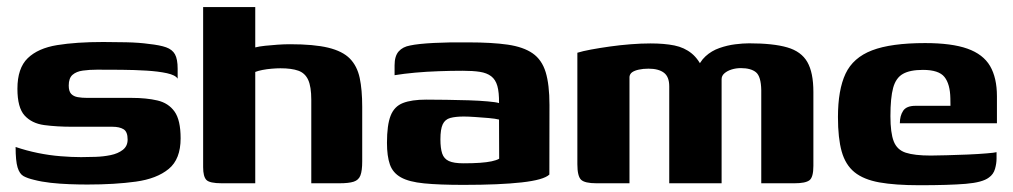

<svg xmlns="http://www.w3.org/2000/svg" viewBox="-20 -525 2902 550"><path d="M230.2 3.6Q206.2 3.6 178.9 2.6Q151.7 1.6 125.2 -1.3Q98.7 -4.3 77.3 -9.9Q58.9 -14.2 47.4 -20.5Q36 -26.8 30.3 -45.6Q24.7 -64.3 24.7 -104Q55.8 -93.4 88.8 -86.7Q121.8 -80 153.5 -77.5Q185.3 -74.9 212.3 -74.9Q230.7 -74.9 253.4 -75.7Q276.1 -76.4 297 -80.7Q317.9 -85 331.8 -95.7Q345.6 -106.4 345.6 -125.3Q345.6 -147.7 333.9 -154.8Q322.2 -161.9 302 -161.9H187.7Q142.3 -161.9 106.6 -166.7Q70.9 -171.6 50.4 -194.2Q29.9 -216.8 29.9 -270.7Q29.9 -329.7 59.4 -358.3Q88.9 -386.9 143.8 -395.8Q198.7 -404.7 275.7 -404.7Q304 -404.7 341.4 -403.9Q378.9 -403.1 406.8 -399.1Q438 -395.8 455.8 -389.5Q473.5 -383.2 481.2 -369.5Q488.9 -355.7 488.9 -328V-299.6Q482.7 -309.9 458.2 -315.3Q433.7 -320.6 399.4 -322.7Q365 -324.8 327.6 -325.1Q290.2 -325.4 258.2 -325.4Q236 -325.4 217.4 -322.8Q198.8 -320.3 187.8 -310.7Q176.9 -301.2 176.9 -280Q176.9 -263.6 183.8 -256.2Q190.7 -248.8 202.8 -246.7Q214.9 -244.6 230 -244.6H357.2Q399.4 -244.6 431 -237.2Q462.6 -229.8 480 -205.4Q497.4 -181 497.4 -128.8Q497.4 -69.1 463.3 -41.1Q429.2 -13 369.2 -4.7Q309.3 3.6 230.2 3.6Z M615.1 0Q580.4 0 571.1 -9.7Q561.9 -19.4 561.9 -46.1V-504.7H711.2V-389.2Q722.5 -392.1 739.5 -393.9Q756.5 -395.7 775.4 -397Q794.3 -398.3 810.8 -398.3Q879.2 -398.3 920.3 -388.4Q961.4 -378.4 982.3 -357.1Q1003.1 -335.8 1010.4 -301.8Q1017.6 -267.9 1017.6 -218.8V-62.8Q1017.6 -36 1012.5 -22.6Q1007.4 -9.2 993.3 -4.6Q979.3 0 952.4 0H871.7V-239Q871.7 -276.8 862.8 -296.2Q853.9 -315.6 834.6 -322.5Q815.3 -329.4 783.3 -329.4Q772.2 -329.4 758.4 -328.2Q744.6 -327.1 731.8 -324.6Q719 -322.1 711.2 -318.9V0Z M1308.2 4.6Q1238.3 4.6 1194.9 0.3Q1151.6 -3.9 1128.5 -16.9Q1105.3 -29.8 1096.9 -53.8Q1088.5 -77.8 1088.5 -115.9Q1088.5 -166.9 1099 -193.6Q1109.4 -220.2 1134.3 -229.9Q1159.2 -239.6 1200.8 -239.6Q1226.5 -239.6 1258.8 -239.1Q1291.1 -238.6 1322.4 -237.7Q1353.8 -236.7 1377.6 -234.5Q1401.5 -232.4 1409.5 -229.7Q1409.9 -260.6 1404.7 -278.8Q1399.5 -297.1 1387 -306.6Q1374.6 -316.1 1354.6 -319.2Q1334.7 -322.3 1305.8 -322.3Q1271.5 -322.3 1236.6 -321Q1201.6 -319.8 1169.4 -316.9Q1137.2 -314 1110.3 -309.6V-337.9Q1110.3 -364.5 1122.1 -377.8Q1133.9 -391 1154.8 -394.7Q1178 -399.7 1223.3 -402Q1268.5 -404.3 1321.5 -403.6Q1389.4 -403.6 1434.5 -397.1Q1479.5 -390.5 1505.8 -372.2Q1532.1 -354 1543.1 -318.4Q1554 -282.7 1554 -224.3L1553.7 -25Q1537.8 -9.6 1474.5 -2.5Q1411.2 4.6 1308.2 4.6ZM1307.5 -57.2Q1334.5 -57.2 1354.5 -58.6Q1374.4 -60 1388.2 -62.9Q1402 -65.8 1409.9 -70.3L1409.5 -182.5Q1399.5 -185.1 1379.7 -186.9Q1359.9 -188.7 1340.1 -189.9Q1320.3 -191.2 1308.7 -191.2Q1285 -191.2 1269.9 -187.1Q1254.8 -183 1248.2 -168.9Q1241.6 -154.9 1241.6 -125.9Q1241.6 -100.6 1246.6 -85.4Q1251.7 -70.2 1265.8 -63.7Q1279.9 -57.2 1307.5 -57.2Z M1688.8 0Q1655.1 0 1644.5 -10.2Q1633.9 -20.5 1633.9 -54.6V-373.9Q1648.9 -378.6 1673.2 -383.1Q1697.5 -387.6 1726.6 -391.7Q1755.7 -395.8 1786.1 -398.2Q1816.6 -400.6 1843.3 -400.6Q1882.9 -400.6 1911.8 -394.8Q1940.6 -388.9 1961.4 -371.9Q1982.3 -354.9 1996.4 -321.4L1975 -322.1Q1983.7 -347.9 2001 -363.7Q2018.3 -379.6 2040.9 -387.4Q2063.5 -395.3 2085.9 -398.1Q2108.3 -400.9 2125.8 -400.9Q2195.2 -400.9 2235.2 -389.2Q2275.3 -377.6 2292.7 -347.3Q2310 -317.1 2310 -261.8V-49.8Q2310 -17.3 2298.8 -8.7Q2287.5 0 2255.7 0H2160.7Q2160.7 -66.7 2160.7 -133.3Q2160.7 -199.9 2160.7 -266.7Q2160 -306.1 2145.5 -318Q2131 -329.9 2102.1 -329.9Q2088.4 -329.9 2075.9 -326Q2063.3 -322.1 2055.2 -315Q2047.1 -308 2047.1 -298.2V0H1897.1V-277.6Q1897.1 -305.2 1881.8 -316.7Q1866.4 -328.3 1837.8 -328.3Q1822.2 -328.3 1810.2 -325.6Q1798.1 -323 1791.2 -318.3Q1784.2 -313.5 1783.2 -305V0Z M2613.8 5.6Q2544.3 5.6 2499 -2.5Q2453.7 -10.7 2427.7 -31.8Q2401.8 -52.9 2391.1 -91Q2380.4 -129.1 2380.4 -189.7Q2380.4 -267.6 2402.1 -313.8Q2423.8 -360 2478.2 -380.8Q2532.6 -401.6 2630 -401.6Q2706.3 -401.6 2751.3 -385.6Q2796.3 -369.6 2816.1 -335.9Q2835.8 -302.1 2835.8 -249.3V-171.9H2557.7Q2557.7 -193.4 2567.2 -207.7Q2576.7 -221.9 2602.6 -221.9H2702.7L2702.4 -243.2Q2701.7 -284.2 2685.5 -304.5Q2669.3 -324.8 2623.8 -324.8Q2586.6 -324.8 2566.5 -313.3Q2546.3 -301.9 2538.5 -273.4Q2530.7 -245 2530.7 -192.4Q2530.7 -144.3 2540.2 -120Q2549.7 -95.7 2574.6 -87.6Q2599.6 -79.4 2646.2 -79.4Q2663.4 -79.4 2692.3 -80.3Q2721.2 -81.1 2751.8 -82.3Q2782.5 -83.6 2805.8 -85.6Q2829.2 -87.5 2834.7 -89.1V-70.7Q2834.7 -56.8 2830.3 -41.2Q2825.8 -25.5 2812.7 -16.4Q2794.5 -2.4 2746.3 1.6Q2698.1 5.6 2613.8 5.6Z"/></svg>

Font: Genos Thin
Style: Regular
Weight: 100
Designer: Robert E. Leuschke
Foundry: Robert E. Leuschke
Version: Version 1.010